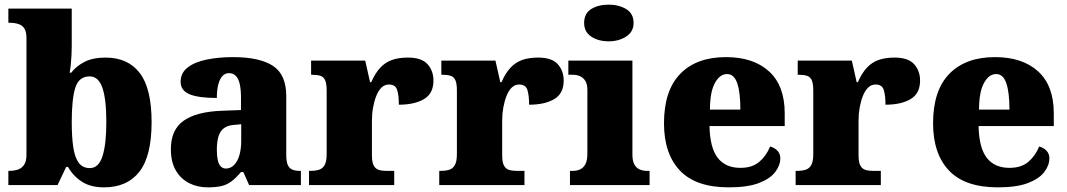

<svg xmlns="http://www.w3.org/2000/svg" viewBox="-20 -797 4596 827"><path d="M428 10Q370 10 332.5 -14.5Q295 -39 273 -78H265L228 0H16V-61H22Q39 -61 55.5 -66Q72 -71 83 -86Q94 -101 94 -130V-633Q94 -661 84.5 -675Q75 -689 58 -694Q41 -699 20 -699H16V-760H289V-599Q289 -581 288 -560Q287 -539 285 -519.5Q283 -500 280 -484H287Q307 -511 343 -530Q379 -549 435 -549Q531 -549 582 -482.5Q633 -416 633 -271Q633 -125 580.5 -57.5Q528 10 428 10ZM367 -73Q405 -73 421.5 -124.5Q438 -176 438 -272Q438 -370 421 -419Q404 -468 366 -468Q320 -468 304.5 -419.5Q289 -371 289 -271Q289 -208 295.5 -163.5Q302 -119 319 -96Q336 -73 367 -73Z M874 10Q831 10 795 -8Q759 -26 737.5 -62.5Q716 -99 716 -155Q716 -238 771 -277Q826 -316 937 -320L1018 -323V-375Q1018 -412 1012.5 -435.5Q1007 -459 995.5 -470.5Q984 -482 966 -482Q950 -482 938.5 -470Q927 -458 920.5 -434.5Q914 -411 914 -375Q835 -375 796.5 -391Q758 -407 758 -445Q758 -483 788.5 -506.5Q819 -530 870.5 -540.5Q922 -551 983 -551Q1098 -551 1155.5 -513.5Q1213 -476 1213 -383V-131Q1213 -104 1218.5 -89Q1224 -74 1237 -67.5Q1250 -61 1272 -61H1276V0H1053L1028 -56H1018Q996 -30 976.5 -15.5Q957 -1 933.5 4.5Q910 10 874 10ZM953 -71Q973 -71 988 -86Q1003 -101 1011 -128Q1019 -155 1019 -191V-262L988 -259Q960 -257 944 -244.5Q928 -232 921 -209Q914 -186 914 -152Q914 -126 918 -107.5Q922 -89 931 -80Q940 -71 953 -71Z M1311 0V-61H1316Q1339 -61 1354.5 -66Q1370 -71 1378.5 -86.5Q1387 -102 1387 -133V-407Q1387 -437 1380.5 -451.5Q1374 -466 1360 -470.5Q1346 -475 1324 -475H1320V-536H1553L1574 -443H1579Q1596 -482 1618 -505.5Q1640 -529 1669 -539Q1698 -549 1737 -549Q1796 -549 1821.5 -520.5Q1847 -492 1847 -450Q1847 -394 1806 -370Q1765 -346 1698 -346Q1698 -387 1690.5 -410Q1683 -433 1655 -433Q1637 -433 1623.5 -420Q1610 -407 1601 -384.5Q1592 -362 1587 -334.5Q1582 -307 1582 -278V-128Q1582 -99 1589.5 -84.5Q1597 -70 1611 -65.5Q1625 -61 1643 -61H1678V0Z M1872 0V-61H1877Q1900 -61 1915.5 -66Q1931 -71 1939.5 -86.5Q1948 -102 1948 -133V-407Q1948 -437 1941.5 -451.5Q1935 -466 1921 -470.5Q1907 -475 1885 -475H1881V-536H2114L2135 -443H2140Q2157 -482 2179 -505.5Q2201 -529 2230 -539Q2259 -549 2298 -549Q2357 -549 2382.5 -520.5Q2408 -492 2408 -450Q2408 -394 2367 -370Q2326 -346 2259 -346Q2259 -387 2251.5 -410Q2244 -433 2216 -433Q2198 -433 2184.5 -420Q2171 -407 2162 -384.5Q2153 -362 2148 -334.5Q2143 -307 2143 -278V-128Q2143 -99 2150.5 -84.5Q2158 -70 2172 -65.5Q2186 -61 2204 -61H2239V0Z M2435 0V-61H2447Q2466 -61 2480 -68Q2494 -75 2502 -91Q2510 -107 2510 -135V-409Q2510 -434 2501.5 -448Q2493 -462 2479 -468.5Q2465 -475 2447 -475H2428V-536H2704V-131Q2704 -105 2712 -89.5Q2720 -74 2734.5 -67.5Q2749 -61 2767 -61H2778V0ZM2602 -619Q2557 -619 2526.5 -639.5Q2496 -660 2496 -698Q2496 -739 2526.5 -758Q2557 -777 2602 -777Q2645 -777 2677 -758Q2709 -739 2709 -698Q2709 -660 2677 -639.5Q2645 -619 2602 -619Z M3119 10Q2977 10 2908.5 -62.5Q2840 -135 2840 -266Q2840 -407 2910 -479Q2980 -551 3107 -551Q3225 -551 3292.5 -489.5Q3360 -428 3360 -309V-254H3036Q3038 -160 3071.5 -117Q3105 -74 3169 -74Q3220 -74 3250.5 -100Q3281 -126 3297 -166Q3316 -161 3328.5 -148Q3341 -135 3341 -115Q3341 -85 3319 -56Q3297 -27 3248.5 -8.5Q3200 10 3119 10ZM3169 -325Q3169 -399 3155.5 -438.5Q3142 -478 3112 -478Q3080 -478 3059 -439Q3038 -400 3038 -325Z M3407 0V-61H3412Q3435 -61 3450.5 -66Q3466 -71 3474.5 -86.5Q3483 -102 3483 -133V-407Q3483 -437 3476.5 -451.5Q3470 -466 3456 -470.5Q3442 -475 3420 -475H3416V-536H3649L3670 -443H3675Q3692 -482 3714 -505.5Q3736 -529 3765 -539Q3794 -549 3833 -549Q3892 -549 3917.5 -520.5Q3943 -492 3943 -450Q3943 -394 3902 -370Q3861 -346 3794 -346Q3794 -387 3786.5 -410Q3779 -433 3751 -433Q3733 -433 3719.5 -420Q3706 -407 3697 -384.5Q3688 -362 3683 -334.5Q3678 -307 3678 -278V-128Q3678 -99 3685.5 -84.5Q3693 -70 3707 -65.5Q3721 -61 3739 -61H3774V0Z M4278 10Q4136 10 4067.5 -62.5Q3999 -135 3999 -266Q3999 -407 4069 -479Q4139 -551 4266 -551Q4384 -551 4451.5 -489.5Q4519 -428 4519 -309V-254H4195Q4197 -160 4230.5 -117Q4264 -74 4328 -74Q4379 -74 4409.5 -100Q4440 -126 4456 -166Q4475 -161 4487.5 -148Q4500 -135 4500 -115Q4500 -85 4478 -56Q4456 -27 4407.5 -8.5Q4359 10 4278 10ZM4328 -325Q4328 -399 4314.5 -438.5Q4301 -478 4271 -478Q4239 -478 4218 -439Q4197 -400 4197 -325Z"/></svg>

Font: Noto Serif Tibetan Black
Style: Regular
Weight: 900
Version: Version 2.103